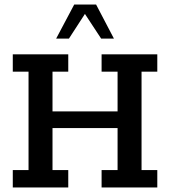

<svg xmlns="http://www.w3.org/2000/svg" viewBox="-20 -821 745 841"><path d="M36 0V-76H105V-507H36V-583H279V-507H210V-333H495V-507H425V-583H669V-507H600V-76H669V0H425V-76H495V-260H210V-76H279V0ZM226 -652 305 -801H401L479 -652H423L352 -760L282 -652Z"/></svg>

Font: Rokkitt Medium
Style: Regular
Weight: 500
Version: Version 3.103